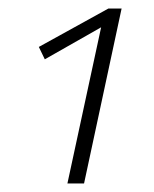

<svg xmlns="http://www.w3.org/2000/svg" viewBox="-20 -430 361 450"><path d="M265 -410 177 0H138L217 -366L85 -291L71 -320L234 -410Z"/></svg>

Font: Ysabeau Light
Style: Italic
Weight: 300
Italic angle: -12°
Designer: Christian Thalmann (Catharsis Fonts)
Version: Version 0.003